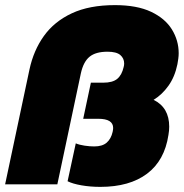

<svg xmlns="http://www.w3.org/2000/svg" viewBox="-42 -720 718 750"><path d="M350 10Q311 10 276.5 4Q242 -2 222 -12L254 -160Q268 -154 288.5 -151Q309 -148 326 -148Q358 -148 375 -163Q392 -178 398 -205Q399 -210 399.5 -213.5Q400 -217 400 -220Q400 -256 342 -256H283L313 -397H361Q398 -397 416 -412Q434 -427 441 -458Q442 -462 442.5 -465Q443 -468 443 -472Q443 -492 428 -505Q413 -518 378 -518Q332 -518 308 -498.5Q284 -479 274 -434L182 0H-22L73 -448Q89 -523 129.5 -579.5Q170 -636 238.5 -668Q307 -700 407 -700Q493 -700 548 -674Q603 -648 629.5 -605Q656 -562 656 -512Q656 -502 654.5 -491Q653 -480 651 -469Q641 -420 616 -385Q591 -350 558 -330Q619 -300 619 -225Q619 -210 616 -193Q601 -93 532.5 -41.5Q464 10 350 10Z"/></svg>

Font: Kanit ExtraBold
Style: Italic
Weight: 800
Italic angle: -12°
Designer: Katatrad Team
Foundry: CadsonDemak
Version: Version 2.000; ttfautohint (v1.8.3)